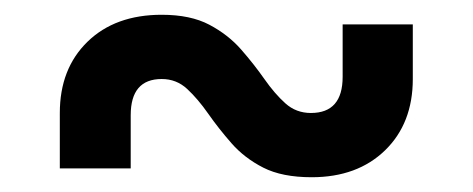

<svg xmlns="http://www.w3.org/2000/svg" viewBox="-20 -483 640 260"><path d="M61 -255V-330Q61 -390 98.5 -426.5Q136 -463 199 -463Q238 -463 263.5 -449.5Q289 -436 306.5 -416Q324 -396 338 -376Q352 -356 366.5 -343Q381 -330 401 -330Q444 -330 444 -379V-450H539V-376Q539 -316 501.5 -279.5Q464 -243 402 -243Q362 -243 336.5 -256Q311 -269 293.5 -289Q276 -309 262 -329Q248 -349 233.5 -362.5Q219 -376 199 -376Q157 -376 157 -327V-255Z"/></svg>

Font: JetBrains Mono SemiBold
Style: Regular
Weight: 472
Monospace: yes
Designer: Philipp Nurullin, Konstantin Bulenkov
Foundry: JetBrains
Version: Version 2.305; ttfautohint (v1.8.4.7-5d5b)